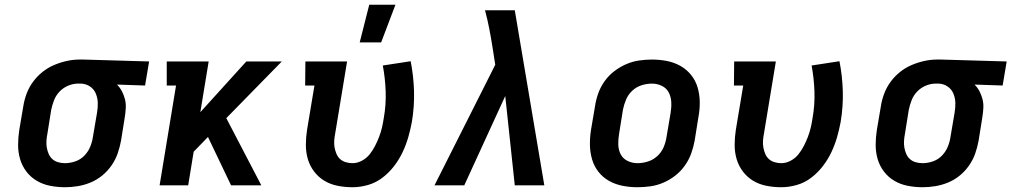

<svg xmlns="http://www.w3.org/2000/svg" viewBox="-20 -778 4246 806"><path d="M253 8Q221 8 190.5 2Q160 -4 134.5 -19Q109 -34 91 -57.5Q73 -81 64.5 -109.5Q56 -138 56 -169.5Q56 -201 61 -233L78 -333Q82 -359 92 -385.5Q102 -412 119 -435Q136 -458 158.5 -476Q181 -494 207 -505Q233 -516 260 -522Q287 -528 313 -528H331L606 -520L589 -419L471 -423Q484 -410 492 -394.5Q500 -379 504.5 -361.5Q509 -344 508 -325Q507 -306 504 -287L488 -187Q483 -160 474 -134Q465 -108 448.5 -84Q432 -60 409.5 -41.5Q387 -23 360.5 -12Q334 -1 306.5 3.5Q279 8 253 8ZM253 -93Q274 -93 296 -100.5Q318 -108 334 -124.5Q350 -141 358.5 -161.5Q367 -182 370 -203L387 -303Q391 -325 390.5 -345.5Q390 -366 382.5 -384.5Q375 -403 358.5 -414.5Q342 -426 321 -427H307Q287 -427 266.5 -418.5Q246 -410 230.5 -394Q215 -378 207 -357.5Q199 -337 195 -317L179 -217Q176 -202 175 -187Q174 -172 176.5 -158Q179 -144 184.5 -131.5Q190 -119 200 -110Q210 -101 224 -97Q238 -93 253 -93Z M650 0 719 -419H680V-520H856L821 -307L1014 -520H1163L930 -282L1077 0H950L853 -203L793 -141L770 0Z M1460 8Q1428 8 1397.5 2Q1367 -4 1342 -19Q1317 -34 1299 -57.5Q1281 -81 1272.5 -109.5Q1264 -138 1264 -169.5Q1264 -201 1269 -233L1300 -419H1261L1262 -520H1437L1387 -217Q1384 -202 1383 -187.5Q1382 -173 1384.5 -159Q1387 -145 1392.5 -132Q1398 -119 1408 -110Q1418 -101 1432 -97Q1446 -93 1460 -93Q1480 -93 1499.5 -103.5Q1519 -114 1532 -130.5Q1545 -147 1554.5 -165.5Q1564 -184 1571.5 -203.5Q1579 -223 1583.5 -242.5Q1588 -262 1591 -282Q1601 -338 1599 -394Q1597 -450 1587 -503L1704 -521Q1716 -460 1718 -396Q1720 -332 1709 -266Q1703 -234 1694 -202.5Q1685 -171 1670.5 -140Q1656 -109 1634.5 -81Q1613 -53 1585.5 -32Q1558 -11 1525 -1.5Q1492 8 1460 8ZM1490 -600 1530 -758H1640L1580 -600Z M1804 0 2059 -506 2047 -583Q2041 -621 2033.5 -659.5Q2026 -698 2016 -735H2141L2265 0H2141L2101 -375L1929 0Z M2656 8Q2624 8 2593.5 2Q2563 -4 2537 -18.5Q2511 -33 2492.5 -56.5Q2474 -80 2465.5 -109Q2457 -138 2456.5 -169.5Q2456 -201 2461 -233L2478 -333Q2482 -360 2491.5 -386.5Q2501 -413 2518 -437Q2535 -461 2558.5 -479Q2582 -497 2608.5 -508.5Q2635 -520 2662.5 -524Q2690 -528 2717 -528Q2749 -528 2779.5 -522Q2810 -516 2836 -501.5Q2862 -487 2881 -463.5Q2900 -440 2908.5 -411Q2917 -382 2917.5 -350.5Q2918 -319 2912 -287L2896 -187Q2891 -160 2881.5 -133.5Q2872 -107 2855 -83Q2838 -59 2815 -41Q2792 -23 2765.5 -11.5Q2739 0 2711 4Q2683 8 2656 8ZM2656 -93Q2678 -93 2700 -100Q2722 -107 2739.5 -123Q2757 -139 2766 -160.5Q2775 -182 2778 -203L2795 -303Q2799 -326 2798 -348.5Q2797 -371 2787.5 -389.5Q2778 -408 2758.5 -417.5Q2739 -427 2717 -427Q2695 -427 2673 -420Q2651 -413 2634 -397Q2617 -381 2608 -359.5Q2599 -338 2595 -317L2579 -217Q2575 -194 2575.5 -171.5Q2576 -149 2585.5 -130.5Q2595 -112 2614.5 -102.5Q2634 -93 2656 -93Z M3260 8Q3228 8 3197.5 2Q3167 -4 3142 -19Q3117 -34 3099 -57.5Q3081 -81 3072.5 -109.5Q3064 -138 3064 -169.5Q3064 -201 3069 -233L3100 -419H3061L3062 -520H3237L3187 -217Q3184 -202 3183 -187.5Q3182 -173 3184.5 -159Q3187 -145 3192.5 -132Q3198 -119 3208 -110Q3218 -101 3232 -97Q3246 -93 3260 -93Q3280 -93 3299.5 -103.5Q3319 -114 3332 -130.5Q3345 -147 3354.5 -165.5Q3364 -184 3371.5 -203.5Q3379 -223 3383.5 -242.5Q3388 -262 3391 -282Q3401 -338 3399 -394Q3397 -450 3387 -503L3504 -521Q3516 -460 3518 -396Q3520 -332 3509 -266Q3503 -234 3494 -202.5Q3485 -171 3470.5 -140Q3456 -109 3434.5 -81Q3413 -53 3385.5 -32Q3358 -11 3325 -1.5Q3292 8 3260 8Z M3853 8Q3821 8 3790.5 2Q3760 -4 3734.5 -19Q3709 -34 3691 -57.5Q3673 -81 3664.5 -109.5Q3656 -138 3656 -169.5Q3656 -201 3661 -233L3678 -333Q3682 -359 3692 -385.5Q3702 -412 3719 -435Q3736 -458 3758.5 -476Q3781 -494 3807 -505Q3833 -516 3860 -522Q3887 -528 3913 -528H3931L4206 -520L4189 -419L4071 -423Q4084 -410 4092 -394.5Q4100 -379 4104.5 -361.5Q4109 -344 4108 -325Q4107 -306 4104 -287L4088 -187Q4083 -160 4074 -134Q4065 -108 4048.5 -84Q4032 -60 4009.5 -41.5Q3987 -23 3960.5 -12Q3934 -1 3906.5 3.5Q3879 8 3853 8ZM3853 -93Q3874 -93 3896 -100.5Q3918 -108 3934 -124.5Q3950 -141 3958.5 -161.5Q3967 -182 3970 -203L3987 -303Q3991 -325 3990.5 -345.5Q3990 -366 3982.5 -384.5Q3975 -403 3958.5 -414.5Q3942 -426 3921 -427H3907Q3887 -427 3866.5 -418.5Q3846 -410 3830.5 -394Q3815 -378 3807 -357.5Q3799 -337 3795 -317L3779 -217Q3776 -202 3775 -187Q3774 -172 3776.5 -158Q3779 -144 3784.5 -131.5Q3790 -119 3800 -110Q3810 -101 3824 -97Q3838 -93 3853 -93Z"/></svg>

Font: Iosevka HT Extended
Style: Bold Italic
Weight: 700
Width: 7
Italic angle: -9°
Monospace: yes
Designer: Belleve Invis
Foundry: Belleve Invis
Version: Version 32.3.0; ttfautohint (v1.8.4)